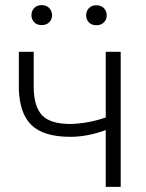

<svg xmlns="http://www.w3.org/2000/svg" viewBox="-20 -731 572 751"><path d="M452.1 0H393.6V-222.2Q321.3 -195.8 255.4 -195.8Q150.4 -195.8 103 -241.9Q55.7 -288.1 53.7 -385.7V-528.3H111.8V-388.7Q112.8 -313 145.3 -279.5Q177.7 -246.1 255.4 -246.1Q326.2 -248 393.6 -271.5V-528.3H452.1ZM103 -671.4Q103 -688 113.8 -699.5Q124.5 -710.9 143.1 -710.9Q161.6 -710.9 172.6 -699.5Q183.6 -688 183.6 -671.4Q183.6 -655.3 172.6 -644Q161.6 -632.8 143.1 -632.8Q124.5 -632.8 113.8 -644Q103 -655.3 103 -671.4ZM316.9 -670.9Q316.9 -687.5 327.6 -699Q338.4 -710.4 356.9 -710.4Q375.5 -710.4 386.5 -699Q397.5 -687.5 397.5 -670.9Q397.5 -654.8 386.5 -643.6Q375.5 -632.3 356.9 -632.3Q338.4 -632.3 327.6 -643.6Q316.9 -654.8 316.9 -670.9Z"/></svg>

Font: Roboto-Light
Style: Regular
Weight: 300
Designer: Google
Version: Version 2.137; 2017